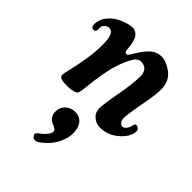

<svg xmlns="http://www.w3.org/2000/svg" viewBox="-220 -563 997 997"><g transform="rotate(45 278.5 -64.5)"><path d="M377 -450.7Q399.4 -450.7 429.4 -434.3Q459.5 -418 474.6 -396Q494.1 -368.7 494.1 -326.2Q494.1 -289.1 477.5 -201.2Q460.9 -113.3 460.9 -83Q460.9 -69.3 468.8 -59.6Q476.6 -49.8 486.3 -48.8Q498.5 -48.3 509 -62.3Q519.5 -76.2 521.5 -91.8Q522.5 -100.1 526.1 -103.8Q529.8 -107.4 534.7 -106.4Q540 -105.5 543.5 -103.5Q557.1 -97.7 557.1 -83Q557.1 -46.4 517.6 -8.3Q469.7 37.1 408.7 37.1Q379.4 37.1 357.4 17.8Q335.4 -1.5 335.4 -30.8Q335.4 -59.6 352.5 -153.1Q369.6 -246.6 369.6 -297.9Q369.6 -356.4 316.9 -356.4Q294.4 -356.4 276.9 -326.7Q259.3 -296.9 242.2 -245.6Q220.7 -178.7 207 -41.5Q206.1 -33.2 205.3 -29.1Q204.6 -24.9 202.4 -18.3Q200.2 -11.7 196.3 -8.1Q192.4 -4.4 186.5 -2.9Q166 4.9 137.7 4.9Q102.5 4.9 95.7 1.5Q76.7 -2.4 76.7 -19.5Q76.7 -27.8 86.2 -66.7Q95.7 -105.5 105.5 -164.1Q115.2 -222.7 115.2 -278.3Q115.2 -362.3 79.6 -363.3Q67.9 -364.3 55.9 -355.2Q43.9 -346.2 42.5 -336.9Q42 -332.5 42.2 -326.9Q42.5 -321.3 42 -312Q41.5 -305.2 36.6 -301.3Q31.7 -297.4 25.4 -297.9Q7.8 -300.3 7.8 -320.3Q7.8 -367.7 50.8 -405.8Q71.3 -424.8 106.2 -437.7Q141.1 -450.7 163.6 -450.7Q186.5 -450.7 203.6 -427.7Q208 -421.4 211.9 -409.2Q215.8 -397 217.3 -388.2Q218.8 -379.4 220.9 -363Q223.1 -346.7 223.1 -345.2Q226.1 -329.6 235.4 -329.6Q243.2 -329.6 252 -342.8Q267.1 -369.1 278.6 -385.7Q290 -402.3 305.4 -418.7Q320.8 -435.1 338.4 -442.9Q356 -450.7 377 -450.7ZM192.4 300.8Q192.4 291 211.9 278.3Q224.1 270.5 238.8 252.9Q253.4 235.4 253.4 221.2Q253.4 212.9 242.9 206.5Q232.4 200.2 220 195.6Q207.5 190.9 197 176.8Q186.5 162.6 186.5 140.1Q186.5 109.9 208 89.8Q229.5 69.8 261.2 69.8Q293.5 69.8 312.7 92.5Q332 115.2 332 154.8Q332 187 318.1 219.2Q304.2 251.5 285.2 273.2Q266.1 294.9 247.3 308.6Q228.5 322.3 217.8 322.3Q207 322.3 199.7 314.9Q192.4 307.6 192.4 300.8Z"/></g></svg>

Font: Cooper* SemiBold
Style: Italic
Weight: 600
Italic angle: -7°
Designer: Owen Earl
Foundry: indestructible type*
Version: Version 0.001